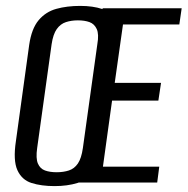

<svg xmlns="http://www.w3.org/2000/svg" viewBox="-20 -619 636 651"><path d="M165 12Q120 12 87 1.5Q54 -9 39 -42Q24 -75 34 -141L79 -467Q87 -522 111 -550.5Q135 -579 171 -589Q207 -599 252 -599Q295 -599 326.5 -588.5Q358 -578 372.5 -550Q387 -522 380 -467L333 -141Q324 -74 300.5 -41.5Q277 -9 242.5 1.5Q208 12 165 12ZM172 -35Q195 -35 213.5 -41Q232 -47 244 -64.5Q256 -82 261 -117L310 -469Q316 -503 308 -520.5Q300 -538 283.5 -544Q267 -550 244 -550Q222 -550 203.5 -544Q185 -538 172.5 -520.5Q160 -503 155 -469L106 -117Q101 -82 108.5 -64.5Q116 -47 132.5 -41Q149 -35 172 -35ZM245 0 328 -591H596L588 -536H397L369 -338H526L517 -278H360L329 -54H520L513 0Z"/></svg>

Font: Alumni Sans Thin Medium
Style: Italic
Weight: 500
Italic angle: -8°
Version: Version 1.016